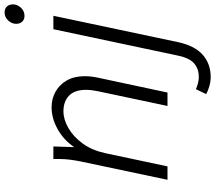

<svg xmlns="http://www.w3.org/2000/svg" viewBox="-72 -696 961 858"><g transform="rotate(-90 409.0 -267.5)"><path d="M34 0 116 -388Q121 -413 124 -436.5Q127 -460 127 -485V-510H183L180 -417Q212 -464 260.5 -491Q309 -518 358 -518Q396 -518 427.5 -500.5Q459 -483 478 -450Q497 -417 497 -370Q497 -343 491 -314L424 0H364L430 -312Q436 -341 436 -364Q436 -415 410 -440Q384 -465 340 -465Q304 -465 265.5 -443Q227 -421 196.5 -379.5Q166 -338 153 -278L94 0ZM731 -676Q731 -696 746 -712Q761 -728 782 -728Q799 -728 808.5 -717.5Q818 -707 818 -691Q818 -671 803 -655Q788 -639 767 -639Q750 -639 740.5 -649.5Q731 -660 731 -676ZM417 173 439 127Q450 132 465 136Q480 140 494 140Q529 140 553.5 119.5Q578 99 589 47L707 -510H767L649 48Q633 122 592.5 157.5Q552 193 494 193Q472 193 452 187Q432 181 417 173Z"/></g></svg>

Font: Radio Canada Light
Style: Italic
Weight: 300
Italic angle: -12°
Designer: Charles Daoud, Etienne Aubert Bonn, Alexandre Saumier Demers, Jacques Le Bailly
Foundry: Radio-Canada
Version: Version 2.104; ttfautohint (v1.8.4.7-5d5b);gftools[0.9.28.de